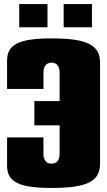

<svg xmlns="http://www.w3.org/2000/svg" viewBox="-20 -920 530 950"><path d="M75 -785H215V-900H75ZM295 -785H435V-900H295ZM15 -480H195V-560C195 -592 209 -610 235 -610C261 -610 275 -592 275 -560V-420H150V-300H275V-160C275 -128 261 -110 235 -110C209 -110 195 -128 195 -160V-240H15V-100C15 -20 74 10 235 10C410 10 475 -22 475 -110V-610C475 -698 410 -730 235 -730C74 -730 15 -700 15 -620Z"/></svg>

Font: MikodacsPCS
Style: Regular
Weight: 900
Designer: gluk (gluksza@wp.pl)
Foundry: gluk (gluksza@wp.pl)
Version: Version 0.27